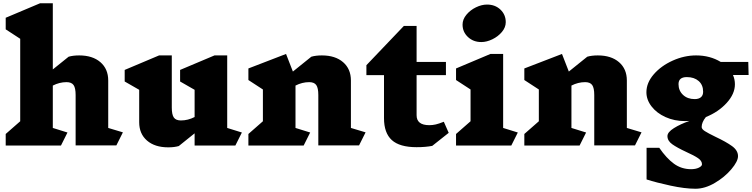

<svg xmlns="http://www.w3.org/2000/svg" viewBox="-20 -893 4613 1178"><path d="M694 -1H444V-310Q444 -353 431.5 -371Q419 -389 388 -389Q345 -389 304 -368V-108L394 -80L354 0H15V-71L104 -149V-655L15 -713V-784L226 -873H304V-467L401 -545Q428 -553 466 -553Q548 -553 596 -511.5Q644 -470 644 -399V-108L734 -81Z M1424 0H1174V-75L1077 3Q1050 11 1012 11Q930 11 882 -30.5Q834 -72 834 -143V-342L745 -393V-464L956 -553H1034V-233Q1034 -190 1046.5 -172Q1059 -154 1090 -154Q1133 -154 1174 -175V-342L1085 -393V-464L1296 -553H1374V-108L1464 -80Z M2183 -1H1933V-310Q1933 -353 1920.5 -371Q1908 -389 1877 -389Q1834 -389 1793 -368V-108L1883 -80L1843 0H1504V-71L1593 -149V-344L1504 -402V-473L1735 -562L1777 -454L1890 -545Q1917 -553 1955 -553Q2037 -553 2085 -511.5Q2133 -470 2133 -399V-108L2223 -81Z M2632 2Q2591 10 2536 10Q2432 10 2384 -33.5Q2336 -77 2336 -168V-432H2228V-493L2458 -734H2536V-513H2716V-432H2536V-186Q2536 -125 2614 -125Q2634 -125 2653.5 -129.5Q2673 -134 2703 -146L2733 -78Z M3117 0H2778V-71L2867 -149V-344L2778 -402V-473L2989 -562H3067V-108L3157 -80ZM3083 -757Q3083 -725 3059.5 -697Q3036 -669 3001 -652Q2966 -635 2933 -635Q2884 -635 2851 -666Q2818 -697 2818 -742Q2818 -774 2841.5 -802.5Q2865 -831 2900 -848Q2935 -865 2968 -865Q3018 -865 3050.5 -834Q3083 -803 3083 -757Z M3876 -1H3626V-310Q3626 -353 3613.5 -371Q3601 -389 3570 -389Q3527 -389 3486 -368V-108L3576 -80L3536 0H3197V-71L3286 -149V-344L3197 -402V-473L3428 -562L3470 -454L3583 -545Q3610 -553 3648 -553Q3730 -553 3778 -511.5Q3826 -470 3826 -399V-108L3916 -81Z M4477 -433Q4489 -406 4489 -376Q4489 -317 4438.5 -261.5Q4388 -206 4311 -175Q4285 -143 4285 -114Q4285 -101 4304.5 -88.5Q4324 -76 4369 -54Q4435 -23 4471.5 3.5Q4508 30 4508 65Q4508 97 4467 145.5Q4426 194 4365.5 229.5Q4305 265 4247 265Q4182 265 4094 246Q4006 227 3947 208V14H4025Q4069 78 4115 111.5Q4161 145 4220 145Q4249 145 4268 135.5Q4287 126 4287 115Q4287 94 4263 77.5Q4239 61 4190 39Q4134 13 4104.5 -8Q4075 -29 4075 -58Q4075 -82 4115 -107Q4155 -132 4210 -151Q4201 -150 4183 -150Q4118 -150 4063.5 -174.5Q4009 -199 3977.5 -240Q3946 -281 3946 -327Q3946 -385 3991 -437Q4036 -489 4107 -521Q4178 -553 4251 -553Q4336 -553 4402 -513H4571L4573 -433ZM4242 -285Q4267 -285 4280.5 -296.5Q4294 -308 4294 -330Q4294 -372 4266.5 -396Q4239 -420 4194 -420Q4143 -420 4143 -377Q4143 -337 4170.5 -311Q4198 -285 4242 -285Z"/></svg>

Font: Inknut Antiqua Black
Style: Regular
Weight: 900
Designer: Claus Eggers Sørensen
Foundry: Claus Eggers Sørensen
Version: Version 1.003; ttfautohint (v1.8.2) -l 8 -r 50 -G 200 -x 14 